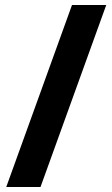

<svg xmlns="http://www.w3.org/2000/svg" viewBox="-20 -741 448 768"><path d="M405 -721 142 7H5L268 -721Z"/></svg>

Font: Noto Sans Display Condensed ExtraBold
Style: Regular
Weight: 800
Width: 3
Designer: Monotype Design Team
Foundry: Monotype Imaging Inc.
Version: Version 2.003